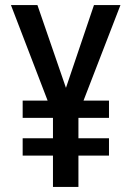

<svg xmlns="http://www.w3.org/2000/svg" viewBox="-20 -734 518 754"><path d="M239 -389 127 -714H23L167 -339H69V-271H188V-191H69V-123H188V0H288V-123H408V-191H288V-271H408V-339H308L453 -714H349Z"/></svg>

Font: Noto Sans Gujarati UI Condensed Medium
Style: Regular
Weight: 500
Width: 3
Designer: Jelle Bosma - Monotype Design Team, Universal Thirst
Foundry: Monotype Imaging Inc.
Version: Version 2.106